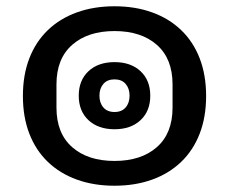

<svg xmlns="http://www.w3.org/2000/svg" viewBox="-20 -580 730 612"><path d="M345 12Q279 12 225 -7.5Q171 -27 132.5 -64Q94 -101 73.5 -154Q53 -207 53 -274Q53 -341 73.5 -394Q94 -447 132.5 -484Q171 -521 225 -540.5Q279 -560 345 -560Q411 -560 465 -540.5Q519 -521 557.5 -484Q596 -447 616.5 -394Q637 -341 637 -274Q637 -207 616.5 -154Q596 -101 557.5 -64Q519 -27 465 -7.5Q411 12 345 12ZM345 -168Q293 -168 262 -197Q231 -226 231 -275Q231 -324 262 -353Q293 -382 345 -382Q397 -382 428 -353Q459 -324 459 -275Q459 -226 428 -197Q397 -168 345 -168ZM345 -223Q368 -223 380.5 -237.5Q393 -252 393 -275Q393 -298 380.5 -312.5Q368 -327 345 -327Q322 -327 309.5 -312.5Q297 -298 297 -275Q297 -252 309.5 -237.5Q322 -223 345 -223ZM345 -67Q430 -67 480 -111Q530 -155 530 -237V-311Q530 -393 480 -437Q430 -481 345 -481Q260 -481 210 -437Q160 -393 160 -311V-237Q160 -155 210 -111Q260 -67 345 -67Z"/></svg>

Font: IBM Plex Sans Thai Looped Medium
Style: Regular
Weight: 500
Designer: Mike Abbink, Paul van der Laan, Pieter van Rosmalen, Ben Mitchell, Mark Frömberg
Foundry: Bold Monday
Version: Version 1.1